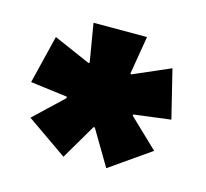

<svg xmlns="http://www.w3.org/2000/svg" viewBox="-63 -710 529 494"><g transform="rotate(15 201.0 -462.5)"><path d="M144 -286 36 -361 113 -434 112 -437.5 14 -450 45.5 -578.5 144 -535.5 146.5 -537.5 129.5 -639H272L255 -537.5L257 -535.5L356 -578.5L387.5 -450L289.5 -437.5L289 -434L365.5 -361L258 -286L202.5 -379.5H199Z"/></g></svg>

Font: Anek Telugu Medium ExtraBold
Style: Regular
Weight: 800
Version: Version 1.003